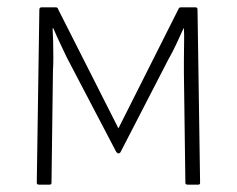

<svg xmlns="http://www.w3.org/2000/svg" viewBox="-20 -502 644 522"><path d="M86 0Q80 0 80 -5L87 -476Q87 -482 93 -482H132Q137 -482 138 -477L302 -153L465 -477Q467 -482 471 -482H512Q517 -482 517 -476L524 -5Q524 0 519 0H490Q484 0 484 -5L480 -303Q480 -318 480 -340.5Q480 -363 480.5 -386Q481 -409 480 -425H479Q469 -403 459 -381.5Q449 -360 438 -341L308 -89Q306 -85 302 -85Q300 -85 299 -86Q298 -87 296 -89L162 -345Q153 -364 143.5 -384Q134 -404 125 -425H123Q124 -410 124.5 -388.5Q125 -367 125 -346Q125 -325 124 -311L120 -5Q120 0 115 0Z"/></svg>

Font: Sofia Sans Semi Condensed ExtraLight
Style: Regular
Weight: 250
Version: Version 4.100